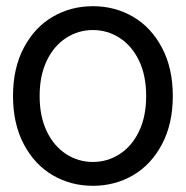

<svg xmlns="http://www.w3.org/2000/svg" viewBox="-20 -590 600 620"><path d="M22 -280Q22 -370 57 -436Q92 -502 150.5 -536Q209 -570 280 -570Q351 -570 409.5 -536Q468 -502 503 -436Q538 -370 538 -280Q538 -190 503 -124Q468 -58 409.5 -24Q351 10 280 10Q209 10 150.5 -24Q92 -58 57 -124Q22 -190 22 -280ZM452 -280Q452 -346 429 -394Q406 -442 366.5 -467.5Q327 -493 280 -493Q233 -493 193.5 -467.5Q154 -442 131 -394Q108 -346 108 -280Q108 -214 131 -166Q154 -118 193.5 -92.5Q233 -67 280 -67Q327 -67 366.5 -92.5Q406 -118 429 -166Q452 -214 452 -280Z"/></svg>

Font: Minipax
Style: Regular
Weight: 400
Designer: Raphaël Ronot
Foundry: Velvetyne Type Foundry
Version: Version 1.000